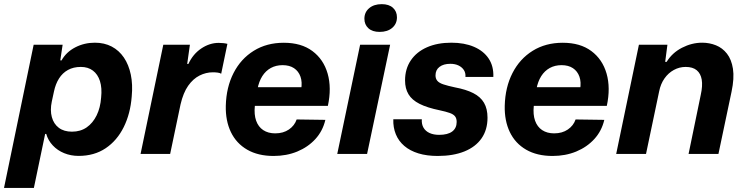

<svg xmlns="http://www.w3.org/2000/svg" viewBox="-47 -756 3657 943"><path d="M-27.3 167 118.3 -536.3H260.6L249.1 -459.7L255 -459Q278.4 -500.6 322.6 -523.4Q366.9 -546.3 419.1 -546.3Q465.4 -546.3 501.6 -527.4Q537.7 -508.4 561.5 -473.3Q585.3 -438.1 595.4 -389.6Q605.6 -341.1 599.9 -281.7Q593.4 -197.6 560.6 -131.5Q527.7 -65.4 471.9 -27.9Q416 9.7 339 9.7Q301.1 9.7 268.2 -3.7Q235.3 -17.1 212.4 -41.6Q189.4 -66 180.1 -98.1H174.7L119.4 167ZM306.4 -109.3Q348.3 -109.3 378.7 -130.4Q409.1 -151.6 427.6 -189.3Q446.1 -227 449.7 -277Q454.7 -324.1 443.9 -357.9Q433 -391.6 409.1 -409.4Q385.3 -427.3 349.9 -427.3Q313.7 -427.3 286.8 -412.4Q259.9 -397.6 242.8 -370.4Q225.7 -343.3 218 -306.4L207.4 -257.3Q198.4 -214.4 207.6 -180.9Q216.7 -147.3 241.9 -128.3Q267.1 -109.3 306.4 -109.3Z M643.4 0 755 -536.3H885.7L872.4 -441.9H878.3Q900.6 -490.4 941.5 -517.9Q982.4 -545.4 1027.3 -545.4Q1039.7 -545.4 1050.6 -544.1Q1061.4 -542.9 1069.9 -540.6L1039.4 -393.9Q1033.1 -397.9 1022.1 -399.4Q1011 -400.9 998.7 -400.9Q964.6 -400.9 933 -385Q901.4 -369.1 877.2 -334.8Q853 -300.4 839.7 -243.1L788.7 0Z M1297 10Q1220.7 10 1167.2 -20.8Q1113.7 -51.7 1087 -107.3Q1060.3 -163 1062 -236.7Q1064.3 -327.3 1100 -397.2Q1135.7 -467 1199.2 -506.5Q1262.7 -546 1347 -546Q1432.7 -546 1487.3 -505.3Q1542 -464.7 1562.2 -394.5Q1582.3 -324.3 1563.3 -236H1204.7Q1200.3 -193.3 1211 -163.2Q1221.7 -133 1245.8 -117Q1270 -101 1304.7 -101Q1344.3 -101 1372 -120Q1399.7 -139 1410 -169.3L1551 -167.3Q1538.3 -113 1502.2 -73.3Q1466 -33.7 1413.2 -11.8Q1360.3 10 1297 10ZM1217.3 -317.7 1208.7 -327.7H1441.3L1432 -316.3Q1438.3 -352.7 1428.8 -379.5Q1419.3 -406.3 1397 -421.2Q1374.7 -436 1341 -436Q1308.7 -436 1283.3 -422.2Q1258 -408.3 1241.3 -382.2Q1224.7 -356 1217.3 -317.7Z M1609.4 0 1721.7 -536.3H1869.1L1755.9 0ZM1817.4 -599.3Q1781.9 -599.3 1762.3 -617.3Q1742.7 -635.3 1742.7 -664Q1742.7 -695.9 1766 -715.7Q1789.3 -735.6 1827.9 -735.6Q1863.4 -735.6 1883 -717.7Q1902.6 -699.9 1902.6 -670.9Q1902.6 -639 1879.3 -619.1Q1856 -599.3 1817.4 -599.3Z M2102.7 10Q2049.3 10 2007.9 -2.7Q1966.6 -15.4 1938.6 -39.4Q1910.7 -63.3 1897.1 -96.6Q1883.4 -129.9 1884.7 -170.3H2024.7Q2023.1 -145.9 2033.1 -128.8Q2043 -111.7 2062.8 -102.7Q2082.6 -93.7 2109.6 -93.7Q2152.1 -93.7 2174 -110.1Q2195.9 -126.6 2195.9 -157.1Q2195.9 -174.7 2187.7 -184.9Q2179.6 -195 2161.2 -201.4Q2142.9 -207.9 2112.7 -214.3Q2051.3 -226.9 2013.7 -245.9Q1976.1 -264.9 1959.3 -293.1Q1942.4 -321.3 1942.4 -360.9Q1942.4 -417.7 1970.7 -459.5Q1999 -501.3 2050.1 -523.8Q2101.3 -546.3 2169.7 -546.3Q2233.9 -546.3 2280.9 -526.1Q2328 -505.9 2353 -468.5Q2378 -431.1 2376 -378H2239Q2240.6 -398.1 2231.1 -412.3Q2221.7 -426.4 2204.9 -434.5Q2188 -442.6 2164.6 -442.6Q2131.4 -442.6 2111.7 -427.6Q2092 -412.7 2092 -385.6Q2092 -369.4 2101.1 -358.9Q2110.1 -348.3 2131.2 -341.4Q2152.3 -334.4 2187 -327Q2242 -316.7 2277.5 -298.6Q2313 -280.6 2330.2 -251.1Q2347.4 -221.6 2347.4 -178Q2347.4 -118.6 2318.2 -76.6Q2289 -34.6 2234.1 -12.3Q2179.1 10 2102.7 10Z M2667 10Q2590.7 10 2537.2 -20.8Q2483.7 -51.7 2457 -107.3Q2430.3 -163 2432 -236.7Q2434.3 -327.3 2470 -397.2Q2505.7 -467 2569.2 -506.5Q2632.7 -546 2717 -546Q2802.7 -546 2857.3 -505.3Q2912 -464.7 2932.2 -394.5Q2952.3 -324.3 2933.3 -236H2574.7Q2570.3 -193.3 2581 -163.2Q2591.7 -133 2615.8 -117Q2640 -101 2674.7 -101Q2714.3 -101 2742 -120Q2769.7 -139 2780 -169.3L2921 -167.3Q2908.3 -113 2872.2 -73.3Q2836 -33.7 2783.2 -11.8Q2730.3 10 2667 10ZM2587.3 -317.7 2578.7 -327.7H2811.3L2802 -316.3Q2808.3 -352.7 2798.8 -379.5Q2789.3 -406.3 2767 -421.2Q2744.7 -436 2711 -436Q2678.7 -436 2653.3 -422.2Q2628 -408.3 2611.3 -382.2Q2594.7 -356 2587.3 -317.7Z M2979.4 0 3091 -536.3H3231L3220 -452.1H3227.1Q3254.6 -496.9 3302.8 -521.6Q3351 -546.3 3401.7 -546.3Q3437.4 -546.3 3469.4 -533.5Q3501.3 -520.7 3523.5 -492.4Q3545.7 -464 3552.9 -418Q3560 -372 3545.9 -305.3L3481.6 0H3334.9L3394.9 -290.9Q3404.6 -334.7 3399.5 -364.9Q3394.4 -395 3374.9 -411.1Q3355.3 -427.3 3320.6 -427.3Q3289.7 -427.3 3262.6 -412.4Q3235.4 -397.6 3216.6 -370.8Q3197.7 -344 3190.4 -307.3L3125.9 0Z"/></svg>

Font: Mona Sans ExtraLight
Style: Italic
Weight: 200
Italic angle: -11.6951°
Designer: Deni Anggara
Foundry: GitHub
Version: Version 2.000